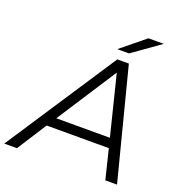

<svg xmlns="http://www.w3.org/2000/svg" viewBox="-203 -1011 1073 1141"><g transform="rotate(20 333.5 -440.5)"><path d="M-50 0 410 -700H483L663 0H589L543 -187H150L30 0ZM189 -247H528L434 -625ZM389 -757 541 -881H638L463 -757Z"/></g></svg>

Font: Montserrat
Style: Italic
Weight: 400
Italic angle: -11.3°
Designer: Julieta Ulanovsky
Foundry: Julieta Ulanovsky
Version: Version 9.000; ttfautohint (v1.8.4.7-5d5b)